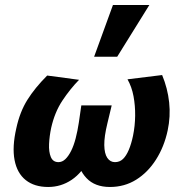

<svg xmlns="http://www.w3.org/2000/svg" viewBox="-20 -731 731 765"><path d="M172 14Q117 14 82.5 -13.5Q48 -41 38 -93.5Q28 -146 45 -220Q59 -285 89 -333Q119 -381 168 -430L295 -413Q259 -376 228.5 -330Q198 -284 184 -222Q177 -189 175.5 -157.5Q174 -126 182.5 -105.5Q191 -85 213 -85Q228 -85 240.5 -97Q253 -109 263.5 -130Q274 -151 281.5 -180Q289 -209 294 -242L304 -311H425L408 -240Q395 -187 395.5 -153Q396 -119 407.5 -102Q419 -85 438 -85Q457 -85 470 -97.5Q483 -110 493 -133.5Q503 -157 510 -190Q518 -229 518.5 -269.5Q519 -310 512 -347.5Q505 -385 488 -415L626 -432Q648 -379 654 -323Q660 -267 648 -211Q634 -146 601.5 -95Q569 -44 522.5 -15Q476 14 418 14Q358 14 324.5 -21.5Q291 -57 287 -110L338 -102Q308 -43 265.5 -14.5Q223 14 172 14ZM355 -505 430 -711H575L447 -505Z"/></svg>

Font: Ysabeau Office ExtraBold
Style: Italic
Weight: 800
Italic angle: -12°
Designer: Christian Thalmann (Catharsis Fonts)
Version: Version 2.001;gftools[0.9.30]; featfreeze: tnum,lnum,ss02